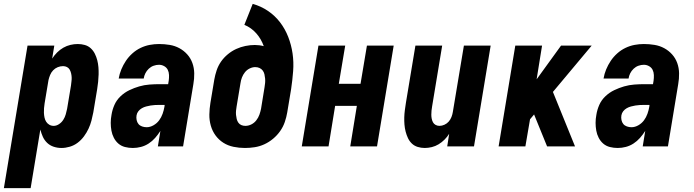

<svg xmlns="http://www.w3.org/2000/svg" viewBox="-56 -755 3576 990"><path d="M-36 215 86 -520H224L213 -453Q224 -470 238.5 -484.5Q253 -499 270.5 -509Q288 -519 307 -523.5Q326 -528 345 -528Q364 -528 381.5 -523Q399 -518 412 -506Q425 -494 433 -478Q441 -462 445.5 -444.5Q450 -427 451.5 -408.5Q453 -390 452.5 -371Q452 -352 450 -333Q448 -314 445 -295L425 -175Q421 -154 415.5 -133Q410 -112 400.5 -91.5Q391 -71 377 -52Q363 -33 344.5 -19Q326 -5 304 1.5Q282 8 261 8Q240 8 220.5 1.5Q201 -5 187 -18.5Q173 -32 165 -49.5Q157 -67 152 -87L102 215ZM221 -106Q235 -106 248.5 -115Q262 -124 270.5 -137.5Q279 -151 283 -165.5Q287 -180 290 -194L310 -314Q311 -325 312.5 -335.5Q314 -346 313.5 -356.5Q313 -367 310.5 -377.5Q308 -388 303 -396.5Q298 -405 289 -409.5Q280 -414 269 -414Q255 -414 241.5 -408.5Q228 -403 218 -392.5Q208 -382 202.5 -368.5Q197 -355 194 -342L174 -222Q172 -209 171 -197Q170 -185 170.5 -173Q171 -161 173.5 -149Q176 -137 182 -127.5Q188 -118 198 -112Q208 -106 221 -106Z M629 8Q608 8 588.5 3Q569 -2 554.5 -14.5Q540 -27 531 -44.5Q522 -62 518.5 -81.5Q515 -101 515 -121.5Q515 -142 519 -163Q523 -189 534 -214Q545 -239 565.5 -258.5Q586 -278 611 -290Q636 -302 662 -309.5Q688 -317 714.5 -319Q741 -321 766 -321H811L814 -339Q816 -353 815.5 -368Q815 -383 809 -395Q803 -407 790.5 -414Q778 -421 764 -421Q750 -421 736 -416Q722 -411 711 -400.5Q700 -390 693.5 -377Q687 -364 685 -350H556Q560 -374 569.5 -397Q579 -420 593 -441Q607 -462 626.5 -479.5Q646 -497 669 -508Q692 -519 716 -523.5Q740 -528 764 -528Q792 -528 819 -523.5Q846 -519 869 -506.5Q892 -494 909.5 -474.5Q927 -455 936 -430Q945 -405 945.5 -377Q946 -349 941 -321L888 0H758L771 -80Q759 -61 744 -44Q729 -27 710.5 -15Q692 -3 671 2.5Q650 8 629 8ZM700 -99Q718 -99 735.5 -109Q753 -119 764.5 -134.5Q776 -150 782.5 -168.5Q789 -187 792 -205L793 -214H766Q755 -214 743.5 -213.5Q732 -213 720.5 -211Q709 -209 697.5 -206Q686 -203 675.5 -197Q665 -191 657.5 -181.5Q650 -172 648 -160Q646 -148 648.5 -136Q651 -124 658 -115.5Q665 -107 676.5 -103Q688 -99 700 -99Z M1207 8Q1207 8 1207 8Q1207 8 1207 8Q1177 8 1148 2Q1119 -4 1095.5 -19Q1072 -34 1055.5 -56.5Q1039 -79 1031 -107Q1023 -135 1023.5 -164.5Q1024 -194 1029 -225L1049 -345Q1053 -368 1061 -392Q1069 -416 1083.5 -437Q1098 -458 1118.5 -475Q1139 -492 1162 -502.5Q1185 -513 1209.5 -518Q1234 -523 1258 -523Q1270 -523 1281.5 -521.5Q1293 -520 1304 -517Q1291 -554 1265.5 -583Q1240 -612 1204 -627L1247 -735Q1290 -723 1326 -698.5Q1362 -674 1388 -640Q1414 -606 1430 -565Q1446 -524 1452.5 -479.5Q1459 -435 1455.5 -388.5Q1452 -342 1445 -295L1425 -175Q1421 -151 1412.5 -126Q1404 -101 1388.5 -79Q1373 -57 1352 -39.5Q1331 -22 1307 -11Q1283 0 1257.5 4Q1232 8 1207 8ZM1209 -106Q1225 -106 1240 -113.5Q1255 -121 1265.5 -134.5Q1276 -148 1281.5 -163.5Q1287 -179 1290 -194L1308 -305Q1310 -316 1311 -327.5Q1312 -339 1311 -350Q1310 -361 1307.5 -372Q1305 -383 1298.5 -391.5Q1292 -400 1282 -404.5Q1272 -409 1260 -409Q1246 -409 1231.5 -402Q1217 -395 1207 -382.5Q1197 -370 1191.5 -355.5Q1186 -341 1184 -326L1164 -206Q1162 -195 1161 -184Q1160 -173 1161 -162.5Q1162 -152 1164.5 -141.5Q1167 -131 1173 -122.5Q1179 -114 1188.5 -110Q1198 -106 1209 -106Z M1500 0 1586 -520H1724L1691 -323H1803L1836 -520H1974L1888 0H1750L1784 -209H1672L1638 0Z M2134 8Q2115 8 2097.5 2.5Q2080 -3 2067.5 -15Q2055 -27 2047.5 -43Q2040 -59 2035.5 -76.5Q2031 -94 2029.5 -112.5Q2028 -131 2028.5 -149.5Q2029 -168 2031.5 -187Q2034 -206 2037 -225L2086 -520H2224L2172 -206Q2170 -195 2169 -184.5Q2168 -174 2168 -163.5Q2168 -153 2170 -143Q2172 -133 2176.5 -124.5Q2181 -116 2190 -111Q2199 -106 2210 -106Q2223 -106 2236 -112Q2249 -118 2258 -128.5Q2267 -139 2272 -152Q2277 -165 2279 -178L2336 -520H2474L2388 0H2250L2260 -65Q2250 -49 2236 -35Q2222 -21 2205.5 -11Q2189 -1 2170.5 3.5Q2152 8 2134 8Z M2515 0 2601 -520H2739L2711 -346L2837 -520H2995L2795 -281L2909 0H2765L2699 -162L2698 -165L2677 -140L2653 0Z M3129 8Q3108 8 3088.5 3Q3069 -2 3054.5 -14.5Q3040 -27 3031 -44.5Q3022 -62 3018.5 -81.5Q3015 -101 3015 -121.5Q3015 -142 3019 -163Q3023 -189 3034 -214Q3045 -239 3065.5 -258.5Q3086 -278 3111 -290Q3136 -302 3162 -309.5Q3188 -317 3214.5 -319Q3241 -321 3266 -321H3311L3314 -339Q3316 -353 3315.5 -368Q3315 -383 3309 -395Q3303 -407 3290.5 -414Q3278 -421 3264 -421Q3250 -421 3236 -416Q3222 -411 3211 -400.5Q3200 -390 3193.5 -377Q3187 -364 3185 -350H3056Q3060 -374 3069.5 -397Q3079 -420 3093 -441Q3107 -462 3126.5 -479.5Q3146 -497 3169 -508Q3192 -519 3216 -523.5Q3240 -528 3264 -528Q3292 -528 3319 -523.5Q3346 -519 3369 -506.5Q3392 -494 3409.5 -474.5Q3427 -455 3436 -430Q3445 -405 3445.5 -377Q3446 -349 3441 -321L3388 0H3258L3271 -80Q3259 -61 3244 -44Q3229 -27 3210.5 -15Q3192 -3 3171 2.5Q3150 8 3129 8ZM3200 -99Q3218 -99 3235.5 -109Q3253 -119 3264.5 -134.5Q3276 -150 3282.5 -168.5Q3289 -187 3292 -205L3293 -214H3266Q3255 -214 3243.5 -213.5Q3232 -213 3220.5 -211Q3209 -209 3197.5 -206Q3186 -203 3175.5 -197Q3165 -191 3157.5 -181.5Q3150 -172 3148 -160Q3146 -148 3148.5 -136Q3151 -124 3158 -115.5Q3165 -107 3176.5 -103Q3188 -99 3200 -99Z"/></svg>

Font: Iosevka SS04 Heavy
Style: Italic
Weight: 900
Italic angle: -9°
Monospace: yes
Designer: Belleve Invis
Foundry: Belleve Invis
Version: Version 19.0.0; ttfautohint (v1.8.4)